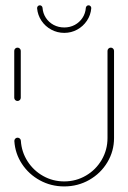

<svg xmlns="http://www.w3.org/2000/svg" viewBox="-20 -694 474 709"><path d="M44.8 -321.1Q39.6 -321.1 36.1 -324.6Q32.6 -328.1 32.6 -333V-506.3Q32.6 -511.1 36.1 -514.6Q39.6 -518.1 44.8 -518.1Q49.6 -518.1 53.1 -514.6Q56.7 -511.1 56.7 -506.3V-333Q56.7 -328.1 53.1 -324.6Q49.6 -321.1 44.8 -321.1ZM389.3 -518.1Q394.1 -518.1 397.6 -514.6Q401.1 -511.1 401.1 -506.3V-184.4Q401.1 -135.9 376.5 -94.8Q351.9 -53.7 309.6 -29.6Q267.4 -5.6 217 -5.6Q168.5 -5.6 127.4 -28Q86.3 -50.4 61.1 -88.7Q35.9 -127 33 -173Q32.6 -177.8 36.1 -181.7Q39.6 -185.6 44.8 -185.6Q49.6 -185.6 53.1 -182.4Q56.7 -179.3 57 -174.4Q59.6 -133 81.7 -98.5Q103.7 -64.1 139.4 -44.1Q175.2 -24.1 217 -24.1Q260.7 -24.1 297.4 -45.6Q334.1 -67 355.6 -103.9Q377 -140.7 377 -184.4V-506.3Q377 -511.1 380.6 -514.6Q384.1 -518.1 389.3 -518.1ZM117 -663.3Q116.7 -667.8 119.6 -671.1Q122.6 -674.4 127 -674.4Q130.7 -674.4 133.5 -672Q136.3 -669.6 137 -665.6Q138.5 -644.8 149.4 -628.1Q160.4 -611.5 178.1 -602Q195.9 -592.6 217.4 -592.6Q238.5 -592.6 256.1 -602Q273.7 -611.5 284.6 -628.1Q295.6 -644.8 297 -665.6Q297.8 -669.6 300.6 -672Q303.3 -674.4 307 -674.4Q311.5 -674.4 314.4 -671.1Q317.4 -667.8 317 -663.3Q314.8 -638.1 300.9 -617.4Q287 -596.7 265 -584.6Q243 -572.6 217.4 -572.6Q191.5 -572.6 169.3 -584.6Q147 -596.7 133.1 -617.4Q119.3 -638.1 117 -663.3Z"/></svg>

Font: 26F Galaxy Sans Thin
Style: Regular
Weight: 100
Designer: C₂₉H₂₅N₃O₅
Version: Version 1.100